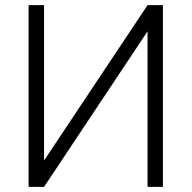

<svg xmlns="http://www.w3.org/2000/svg" viewBox="-20 -731 750 751"><path d="M557.1 -710.9H617.2V0H557.1V-608.4L152.3 0H91.8V-710.9H152.3V-103Z"/></svg>

Font: Melbourne
Style: Light
Weight: 300
Designer: Google
Version: Version 2.000980; 2014